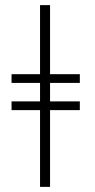

<svg xmlns="http://www.w3.org/2000/svg" viewBox="-20 -718 372 748"><path d="M291 -323H175V-395H291V-429H175V-698H136V-429H25V-395H136V-323H25V-289H136V10H175V-289H291Z"/></svg>

Font: Libertinus Serif
Style: Regular
Weight: 400
Designer: Philipp H. Poll, Khaled Hosny
Foundry: Caleb Maclennan
Version: Version 7.050;RELEASE